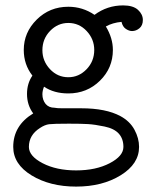

<svg xmlns="http://www.w3.org/2000/svg" viewBox="-20 -462 565 711"><path d="M29 82Q29 3 103 -42Q80 -73 80 -114Q80 -153 100 -182Q68 -223 68 -277Q68 -342 116 -389.5Q164 -437 233 -437Q286 -437 330 -407Q377 -442 436 -442Q473 -442 491 -425.5Q509 -409 509 -388Q509 -368 496.5 -357.5Q484 -347 469 -347Q458 -347 446 -355Q434 -363 430 -381Q397 -378 372 -364Q398 -321 398 -277Q398 -210 350 -163Q302 -116 233 -116Q180 -116 143 -141Q137 -126 137 -113Q137 -92 149 -77Q161 -63 182 -63Q190 -61 211 -61H281Q372 -61 426 -32Q461 -13 478 18.5Q495 50 495 82Q495 145 427 187Q359 229 262 229Q165 229 97 187.5Q29 146 29 82ZM87 82Q87 116 138 142.5Q189 169 262 169Q335 169 386 142.5Q437 116 437 82Q437 52 420 33Q403 14 367 6.5Q331 -1 306 -2.5Q281 -4 235 -4Q178 -4 162 -2Q146 0 128 12Q87 38 87 82ZM137 -276Q137 -236 165 -206Q193 -176 233 -176Q272 -176 300.5 -205.5Q329 -235 329 -277Q329 -317 301 -347Q273 -377 233 -377Q194 -377 165.5 -347.5Q137 -318 137 -276Z"/></svg>

Font: CMU Typewriter Text
Style: Regular
Weight: 500
Monospace: yes
Version: Version 0.7.0